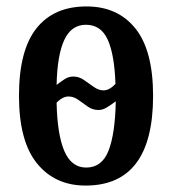

<svg xmlns="http://www.w3.org/2000/svg" viewBox="-20 -567 535 597"><path d="M246 10Q151 10 95 -59Q39 -128 39 -269Q39 -410 93 -478.5Q147 -547 249 -547Q346 -547 401 -478.5Q456 -410 456 -269Q456 10 246 10ZM302 -286Q320 -286 339 -306Q336 -397 315 -443.5Q294 -490 247 -490Q202 -490 180 -443Q158 -396 156 -303Q170 -314 182 -321.5Q194 -329 208 -329Q226 -329 241.5 -318Q257 -307 272 -296.5Q287 -286 302 -286ZM248 -46Q297 -46 317.5 -98.5Q338 -151 340 -252Q324 -240 311.5 -232.5Q299 -225 286 -225Q268 -225 253 -235.5Q238 -246 223.5 -256.5Q209 -267 193 -267Q175 -267 156 -248Q158 -149 180 -97.5Q202 -46 248 -46Z"/></svg>

Font: Noto Serif ExtraCondensed SemiBold
Style: Regular
Weight: 600
Width: 2
Designer: Monotype Design Team
Foundry: Monotype Imaging Inc.
Version: Version 2.015; ttfautohint (v1.8.4.7-5d5b)